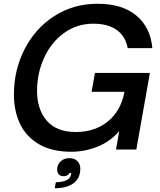

<svg xmlns="http://www.w3.org/2000/svg" viewBox="-20 -795 853 1021"><path d="M54 -292Q54 -423 111 -534Q168 -645 269.5 -710Q371 -775 498 -775Q631 -775 706 -711.5Q781 -648 790 -539H659Q648 -601 601.5 -635Q555 -669 477 -669Q389 -669 320.5 -619.5Q252 -570 214.5 -487.5Q177 -405 177 -311Q177 -213 229 -153Q281 -93 383 -93Q485 -93 554 -149.5Q623 -206 642 -307H467L485 -407H777L705 0H597L614 -98Q566 -42 498.5 -15Q431 12 359 12Q256 12 187.5 -28Q119 -68 86.5 -136.5Q54 -205 54 -292ZM277 174Q310 174 331 164.5Q352 155 357 137Q359 129 359 125H349Q346 133 337.5 137.5Q329 142 318 142Q302 142 293 132.5Q284 123 284 107Q284 80 302.5 63Q321 46 348 46Q376 46 391.5 61.5Q407 77 407 102Q407 152 371.5 179Q336 206 271 206Z"/></svg>

Font: Open Sauce One Medium Italic
Style: Regular
Weight: 500
Italic angle: -10°
Designer: Alfredo Marco Pradil
Foundry: Creative Sauce Fz LLC
Version: Version 1.477